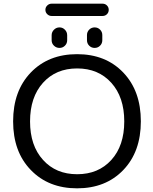

<svg xmlns="http://www.w3.org/2000/svg" viewBox="-20 -1068 835 1051"><path d="M215.8 -192.4Q286.1 -114.3 402.3 -114.3Q518.6 -114.3 589.4 -192.4Q660.2 -270.5 660.2 -403.3Q660.2 -536.1 589.4 -614.7Q518.6 -693.4 402.3 -693.4Q286.1 -693.4 215.3 -614.7Q144.5 -536.1 144.5 -403.3Q144.5 -270.5 215.8 -192.4ZM148.4 -137.7Q51.8 -237.3 51.8 -403.8Q51.8 -570.3 148.4 -670.9Q245.1 -771.5 401.9 -771.5Q558.6 -771.5 654.8 -670.9Q751 -570.3 751 -403.8Q751 -237.3 654.8 -137.2Q558.6 -37.1 401.9 -37.1Q245.1 -37.1 148.4 -137.7ZM262.7 -980.5Q249 -980.5 238.8 -990.2Q228.5 -1000 228.5 -1014.2Q228.5 -1028.3 238.8 -1038.1Q249 -1047.9 262.7 -1047.9H541Q555.7 -1047.9 565.4 -1038.1Q575.2 -1028.3 575.2 -1014.2Q575.2 -1000 565.4 -990.2Q555.7 -980.5 541 -980.5ZM262.7 -847.7V-875Q262.7 -892.6 275.4 -905.3Q288.1 -918 305.7 -918Q323.2 -918 335.4 -905.3Q347.7 -892.6 347.7 -875V-847.7Q347.7 -830.1 335.4 -817.9Q323.2 -805.7 305.7 -805.7Q288.1 -805.7 275.4 -817.9Q262.7 -830.1 262.7 -847.7ZM456.1 -847.7V-876Q456.1 -893.6 468.3 -905.8Q480.5 -918 498 -918Q515.6 -918 527.8 -905.8Q540 -893.6 540 -876V-847.7Q540 -830.1 527.8 -817.9Q515.6 -805.7 498 -805.7Q480.5 -805.7 468.3 -817.9Q456.1 -830.1 456.1 -847.7Z"/></svg>

Font: Gen Jyuu Gothic P Regular
Style: Regular
Weight: 400
Designer: [Source Han Sans]
Ryoko NISHIZUKA  (kana & ideographs); Paul D. Hunt (Latin, Greek & Cyrillic); Wenlong ZHANG  (bopomofo
Version: Version 1.002.20150607